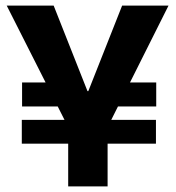

<svg xmlns="http://www.w3.org/2000/svg" viewBox="-20 -673 628 687"><path d="M58 -159V-244H538V-159ZM59 -292V-378H245V-292ZM355 -292V-378H539V-292ZM224 -6V-218L4 -653H172L293 -347H296L417 -653H583L365 -218V-6Z"/></svg>

Font: Bricolage Grotesque 72pt
Style: Bold
Weight: 700
Designer: Mathieu Triay
Foundry: Atelier Triay
Version: Version 1.001;gftools[0.9.33.dev8+g029e19f]